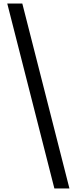

<svg xmlns="http://www.w3.org/2000/svg" viewBox="-20 -871 433 1084"><path d="M287 193 21 -851H106L372 193Z"/></svg>

Font: Noto Sans Tamil UI
Style: Regular
Weight: 400
Designer: Jelle Bosma - Monotype Design Team
Foundry: Monotype Imaging Inc.
Version: Version 2.004